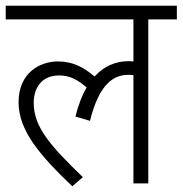

<svg xmlns="http://www.w3.org/2000/svg" viewBox="-20 -642 639 672"><path d="M0 -574H447V-427C442 -427 436 -428 431 -428C384 -428 343 -410 311 -374C273 -407 234 -427 183 -427C118 -427 45 -386 45 -284C45 -184 121 -97 233 10L270 -22C155 -133 98 -198 98 -282C98 -338 129 -378 187 -378C225 -378 253 -362 283 -336C267 -308 254 -274 244 -234L295 -219C327 -349 378 -380 429 -380C435 -380 441 -380 447 -379V0H499V-574H599V-622H0Z"/></svg>

Font: Noto Sans Devanagari UI SemiCondensed Light
Style: Regular
Weight: 300
Width: 4
Designer: Jelle Bosma - Monotype Design Team
Foundry: Monotype Imaging Inc.
Version: Version 2.004